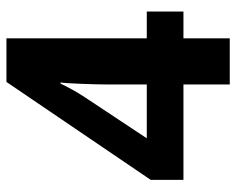

<svg xmlns="http://www.w3.org/2000/svg" viewBox="-86 -618 705 572"><g transform="rotate(-90 266.0 -332.5)"><path d="M299.8 -247.2V-360Q299.8 -393.8 301.8 -443.9Q303.8 -493.9 305.9 -504H302.3Q285.1 -467.1 261.4 -431.2L139.5 -247.2ZM517.2 -247.2V-138H437.3V0H299.8V-138H15.7V-235.6L307.4 -665.3H437.3V-247.2Z"/></g></svg>

Font: Khula
Style: Bold
Weight: 700
Designer: Erin McLaughlin, Steve Matteson
Version: Version 1.000;PS 1.0;hotconv 1.0.72;makeotf.lib2.5.5900; ttf